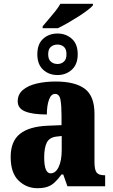

<svg xmlns="http://www.w3.org/2000/svg" viewBox="-20 -978 594 1008"><path d="M204 -840Q217 -856 235 -876.5Q253 -897 270 -918.5Q287 -940 297 -958H468V-950Q460 -940 439 -924Q418 -908 390.5 -890.5Q363 -873 335 -857Q307 -841 284 -830H204ZM282 -584Q237 -584 206.5 -612Q176 -640 176 -693Q176 -747 206.5 -774.5Q237 -802 282 -802Q326 -802 357 -774.5Q388 -747 388 -693Q388 -640 357 -612Q326 -584 282 -584ZM282 -642Q301 -642 315 -654Q329 -666 329 -693Q329 -721 315 -732.5Q301 -744 282 -744Q262 -744 247.5 -732.5Q233 -721 233 -693Q233 -666 247.5 -654Q262 -642 282 -642ZM176 10Q119 10 77.5 -30Q36 -70 36 -154Q36 -236 84.5 -275Q133 -314 231 -318L303 -321V-374Q303 -423 297.5 -454Q292 -485 269 -485Q248 -485 237 -454Q226 -423 226 -377Q151 -377 112 -393Q73 -409 73 -446Q73 -483 100.5 -506Q128 -529 173 -539.5Q218 -550 272 -550Q374 -550 425 -512Q476 -474 476 -381V-128Q476 -87 487 -72.5Q498 -58 528 -58H532V0H334L312 -62H303Q283 -35 266 -19.5Q249 -4 228 3Q207 10 176 10ZM246 -68Q272 -68 288 -101.5Q304 -135 304 -191V-264L277 -261Q240 -257 226 -230Q212 -203 212 -151Q212 -68 246 -68Z"/></svg>

Font: Noto Serif Condensed Black
Style: Regular
Weight: 900
Width: 3
Designer: Monotype Design Team
Foundry: Monotype Imaging Inc.
Version: Version 2.015; ttfautohint (v1.8.4.7-5d5b)